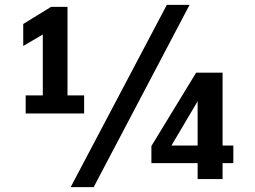

<svg xmlns="http://www.w3.org/2000/svg" viewBox="-20 -732 1044 785"><path d="M662 -712H755L363 33H269ZM85 -342H155V-591L75 -544V-634L189 -704H256V-342H324V-268H85ZM788 -65H599V-135L782 -435H890V-137H934V-65H890V0H788ZM788 -137V-318L681 -137Z"/></svg>

Font: Sarabun SemiBold
Style: Regular
Weight: 600
Designer: Suppakit Chalermlarp | Katatrad Co.,Ltd.
Foundry: Cadson Demak Co.,Ltd.
Version: Version 1.000; ttfautohint (v1.6)